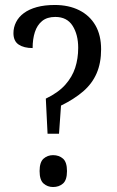

<svg xmlns="http://www.w3.org/2000/svg" viewBox="-20 -744 471 771"><path d="M164 -348Q214 -372 242 -403.5Q270 -435 282 -472Q294 -509 294 -552Q294 -605 271.5 -640.5Q249 -676 202 -676Q169 -676 149 -659.5Q129 -643 120 -615Q111 -587 111 -551Q76 -551 55 -565Q34 -579 34 -611Q34 -634 44.5 -655Q55 -676 76 -691.5Q97 -707 128 -715.5Q159 -724 200 -724Q256 -724 298 -703Q340 -682 363 -642.5Q386 -603 386 -546Q386 -491 368 -449.5Q350 -408 314 -377Q278 -346 225 -320L217 -207H171ZM193 7Q171 7 155 -7Q139 -21 139 -57Q139 -93 155 -107Q171 -121 193 -121Q217 -121 233 -107Q249 -93 249 -57Q249 -21 233 -7Q217 7 193 7Z"/></svg>

Font: Noto Serif Condensed
Style: Regular
Weight: 400
Width: 3
Designer: Monotype Design Team
Foundry: Monotype Imaging Inc.
Version: Version 2.015